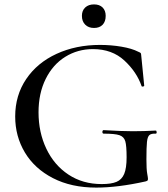

<svg xmlns="http://www.w3.org/2000/svg" viewBox="-20 -840 765 872"><path d="M49 -311Q49 -407 99 -481Q149 -555 237 -595.5Q325 -636 434 -636Q484 -636 531.5 -628Q579 -620 608 -605Q618 -601 619.5 -598.5Q621 -596 622 -582L635 -451Q635 -448 629.5 -447Q624 -446 623 -449Q601 -513 545 -565Q489 -617 402 -617Q333 -617 276.5 -582Q220 -547 187.5 -481.5Q155 -416 155 -330Q155 -239 190.5 -164.5Q226 -90 291 -47Q356 -4 442 -4Q485 -4 509 -14Q533 -24 544 -50Q555 -76 555 -126Q555 -178 549 -198.5Q543 -219 522.5 -226Q502 -233 451 -233Q445 -233 445 -241Q445 -244 446.5 -246.5Q448 -249 450 -249Q533 -244 583 -244Q633 -244 687 -247Q691 -247 691.5 -240Q692 -233 687 -233Q667 -234 658.5 -226.5Q650 -219 647.5 -195.5Q645 -172 645 -116Q645 -71 648.5 -52Q652 -33 652 -28Q652 -22 650 -20Q648 -18 641 -16Q515 12 417 12Q304 12 220.5 -31Q137 -74 93 -147.5Q49 -221 49 -311ZM352 -768Q352 -792 367 -806Q382 -820 407 -820Q432 -820 446 -806Q460 -792 460 -768Q460 -742 446 -727.5Q432 -713 407 -713Q382 -713 367 -728Q352 -743 352 -768Z"/></svg>

Font: Cormorant Garamond SemiBold
Style: Regular
Weight: 600
Designer: Christian Thalmann (Catharsis Fonts)
Foundry: Catharsis Fonts
Version: Version 4.000